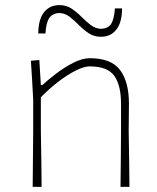

<svg xmlns="http://www.w3.org/2000/svg" viewBox="-20 -732 614 752"><path d="M108 0Q108.5 -56.5 109 -108.5Q109.5 -160.5 110 -221V-342Q108 -379.5 105.8 -417.8Q103.5 -456 101 -494L134 -497L140 -399H146Q166.5 -418 198.8 -442.8Q231 -467.5 266.5 -485.8Q302 -504 332 -504Q415.5 -504 450.2 -457.8Q485 -411.5 485 -326Q485 -294 484.5 -267.2Q484 -240.5 484 -221Q485 -160.5 485.8 -108.5Q486.5 -56.5 487 0H452Q453 -56.5 453.2 -108.5Q453.5 -160.5 454 -221V-326Q454 -398 427.5 -435Q401 -472 331 -472Q309.5 -472 277.8 -456.2Q246 -440.5 210 -413.2Q174 -386 140 -351V-221Q141 -160.5 141.8 -108.5Q142.5 -56.5 143 0ZM375 -588Q348 -588 327.5 -601.8Q307 -615.5 289 -633.8Q271 -652 252.8 -666.2Q234.5 -680.5 212 -681Q185 -679.5 172.8 -661.2Q160.5 -643 158 -601H130Q130 -655 152 -683.5Q174 -712 213 -712Q240 -712 260.5 -698.2Q281 -684.5 299 -666.2Q317 -648 335.2 -634Q353.5 -620 376 -619Q404 -620.5 415.5 -638.8Q427 -657 430 -699H458Q458 -645 436 -616.5Q414 -588 375 -588Z"/></svg>

Font: Commissioner Loud Thin
Style: Regular
Weight: 100
Designer: Kostas Bartsokas
Foundry: Kostas Bartsokas
Version: Version 1.000; ttfautohint (v1.8.3)